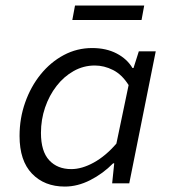

<svg xmlns="http://www.w3.org/2000/svg" viewBox="-20 -675 640 707"><path d="M218.7 12Q143.4 12 97.7 -35.7Q52 -83.3 52 -174.4Q52 -239.6 72.8 -298Q93.5 -356.5 130 -401.5Q166.6 -446.5 215 -472.3Q263.5 -498.1 319.3 -498.1Q371.1 -498.1 409.5 -478.1Q447.9 -458.1 467.7 -424.7H471.7L491.2 -486.1H553.5L456 0H393L400.6 -73.6H396.6Q358.8 -35.3 312.2 -11.7Q265.7 12 218.7 12ZM242.4 -52.3Q281.6 -52.3 325.3 -76.4Q369 -100.4 408.6 -146.3L453.6 -361.7Q429 -400.7 396.2 -417.2Q363.4 -433.8 329.1 -433.8Q287.6 -433.8 251.5 -413.6Q215.3 -393.3 188.3 -358.5Q161.3 -323.8 146 -279.1Q130.8 -234.4 130.8 -185.6Q130.8 -117.6 161.2 -84.9Q191.5 -52.3 242.4 -52.3ZM246.3 -601.4 256.2 -654.6H511L501.2 -601.4Z"/></svg>

Font: SourceCodeVF
Style: Italic
Weight: 200
Italic angle: -11°
Monospace: yes
Designer: Paul D. Hunt, Teo Tuominen
Foundry: Adobe
Version: Version 1.026;hotconv 1.1.0;makeotfexe 2.6.0